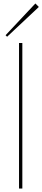

<svg xmlns="http://www.w3.org/2000/svg" viewBox="-20 -1088 244 1108"><path d="M108.9 -839.8V0H89.8V-839.8ZM184.1 -1067.9 204.1 -1047.9 21 -876 12.2 -884.8Z"/></svg>

Font: Sinkin Sans 100 Thin
Style: Regular
Weight: 100
Designer: Keith Bates
Foundry: K-Type
Version: Sinkin Sans (version 1.0)  by Keith Bates   •   © 2014   www